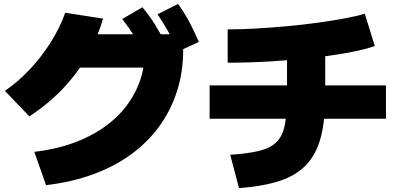

<svg xmlns="http://www.w3.org/2000/svg" viewBox="-20 -875 2040 980"><path d="M155 -100Q285 -115 389.5 -159Q494 -203 567.5 -271Q641 -339 680.5 -427.5Q720 -516 720 -620L800 -530H325V-700H915V-620Q915 -508 883.5 -409.5Q852 -311 792.5 -229.5Q733 -148 647.5 -86Q562 -24 453 15.5Q344 55 215 70ZM5 -411Q73 -458 133 -522Q193 -586 239.5 -660Q286 -734 313 -810L506 -780Q476 -677 424.5 -587.5Q373 -498 300 -421.5Q227 -345 130 -281ZM721 -594Q694 -646 666.5 -689.5Q639 -733 604 -778L707 -838Q742 -796 770.5 -750.5Q799 -705 826 -652ZM889 -612Q866 -665 841 -710Q816 -755 784 -802L889 -855Q921 -810 946 -763.5Q971 -717 995 -661Z M1155 -85Q1248 -91 1305 -105.5Q1362 -120 1392.5 -151Q1423 -182 1434 -238.5Q1445 -295 1445 -385V-675H1640V-385Q1640 -261 1617.5 -175Q1595 -89 1544 -34.5Q1493 20 1408.5 48Q1324 76 1200 85ZM1050 -269V-439H1950V-269ZM1142 -725Q1209 -725 1288 -729.5Q1367 -734 1448 -741.5Q1529 -749 1604.5 -759.5Q1680 -770 1741.5 -781.5Q1803 -793 1842 -805L1893 -640Q1842 -622 1758.5 -606.5Q1675 -591 1572.5 -579.5Q1470 -568 1359.5 -561.5Q1249 -555 1142 -555Z"/></svg>

Font: M PLUS 1 Thin Black
Style: Regular
Weight: 900
Version: Version 1.001